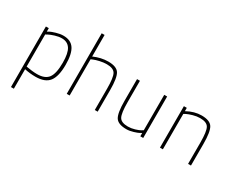

<svg xmlns="http://www.w3.org/2000/svg" viewBox="-117 -1252 2472 2005"><g transform="rotate(30 1118.5 -250.0)"><path d="M101 230V-500H136V-458Q145 -464 161 -472.5Q177 -481 223 -495Q269 -509 309 -509Q399 -509 439.5 -448Q480 -387 480 -257Q480 -116 431.5 -53.5Q383 9 268 9Q200 9 136 -5V230ZM309 -477Q271 -477 227.5 -463.5Q184 -450 160 -437L136 -424V-37Q213 -23 268 -23Q364 -23 403.5 -76.5Q443 -130 443 -260Q443 -376 409.5 -426.5Q376 -477 309 -477Z M676 0H641V-730H676V-470Q764 -509 850 -509Q950 -509 982 -458.5Q1014 -408 1014 -260V0H979V-258Q979 -390 955 -433.5Q931 -477 850 -477Q810 -477 766.5 -467Q723 -457 700 -447L676 -437Z M1528 -500H1563V0H1528V-40Q1519 -35 1504 -26.5Q1489 -18 1445.5 -4.5Q1402 9 1364 9Q1264 9 1232 -41.5Q1200 -92 1200 -240V-500H1235V-242Q1235 -110 1259 -66.5Q1283 -23 1364 -23Q1404 -23 1445 -35.5Q1486 -48 1507 -60L1528 -73Z M1800 0H1765V-500H1800V-460Q1889 -509 1975 -509Q2075 -509 2107 -458.5Q2139 -408 2139 -260V0H2104V-258Q2104 -390 2080 -433.5Q2056 -477 1975 -477Q1935 -477 1891.5 -464.5Q1848 -452 1824 -440L1800 -427Z"/></g></svg>

Font: TypoPRO Titillium Text
Style: 1 wt
Weight: 100
Designer: Accademia di Belle Arti di Urbino and others
Foundry: Accademia di Belle Arti di Urbino and others.
Version: Version 25.000